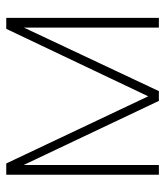

<svg xmlns="http://www.w3.org/2000/svg" viewBox="24 -564 540 629"><g transform="rotate(-90 294.5 -250.0)"><path d="M514 -500 293 -35 73 -500H36V0H68V-443L278 0H310L518 -442V0H550V-500Z"/></g></svg>

Font: Advent Pro ExtraLight
Style: Regular
Weight: 250
Version: Version 3.000